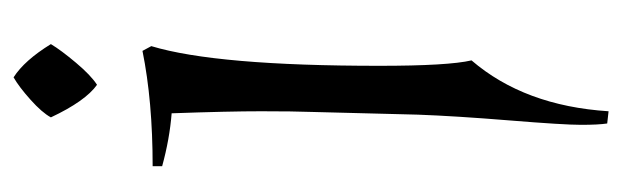

<svg xmlns="http://www.w3.org/2000/svg" viewBox="-337 -378 917 283"><g transform="rotate(-90 121.5 -236.5)"><path d="M195 -472Q166 -376 166 -136Q166 -34 174 0Q107 78 99 202L81 200Q79 187 79 161.5Q79 136 85.5 56Q92 -24 94 -79L98 -235Q99 -262 99 -310Q99 -358 96 -442Q58 -445 18 -456V-470Q114 -470 188 -485ZM198 -620Q189 -605 170.5 -583Q152 -561 138 -552Q114 -569 90 -620Q97 -633 116 -650Q135 -667 149 -675Q174 -659 198 -620Z"/></g></svg>

Font: Almendra
Style: Italic
Weight: 400
Italic angle: -12°
Designer: Ana Sanfelippo
Foundry: Ana Sanfelippo
Version: Version 1.004